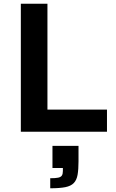

<svg xmlns="http://www.w3.org/2000/svg" viewBox="-20 -708 626 1032"><path d="M92 0V-688H235V-119H555V0ZM250 304V250Q278 250 292.5 247Q307 244 312.5 235.5Q318 227 318 211V195H262V76H402V159Q402 203 397 231.5Q392 260 376.5 276Q361 292 331 298Q301 304 250 304Z"/></svg>

Font: Saira SemiExpanded SemiBold
Style: Regular
Weight: 600
Width: 6
Designer: Hector Gatti with collaboration of the Omnibus-Type team
Foundry: Omnibus-Type
Version: Version 1.101